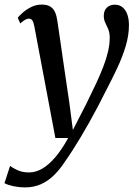

<svg xmlns="http://www.w3.org/2000/svg" viewBox="-66 -571 604 839"><path d="M84 -456Q80.5 -475 75 -482.2Q69.5 -489.5 60.5 -489.5Q51.5 -489.5 42.8 -484Q34 -478.5 22.5 -468.5L11.5 -493.5Q18 -502 33.5 -515.8Q49 -529.5 70.2 -540.2Q91.5 -551 116 -551Q140 -551 153.8 -542.2Q167.5 -533.5 174.5 -517.8Q181.5 -502 184.5 -480.5Q191 -437 197.5 -392.2Q204 -347.5 210.5 -302Q217 -256.5 223.8 -211.2Q230.5 -166 237 -122L252.5 -3L312.5 -120Q335 -166 353.5 -205.2Q372 -244.5 385.2 -279Q398.5 -313.5 406 -345.2Q413.5 -377 413.5 -408Q413 -429.5 406.8 -444Q400.5 -458.5 394 -471.8Q387.5 -485 387.5 -502Q387.5 -524.5 400.8 -537.5Q414 -550.5 435.5 -550.5Q456 -550.5 469.8 -539Q483.5 -527.5 490.5 -507.5Q497.5 -487.5 497.5 -461.5Q497.5 -416.5 483 -368.5Q468.5 -320.5 445.8 -272.5Q423 -224.5 399 -178.5Q381.5 -143 362.5 -107Q343.5 -71 324.5 -37Q305.5 -3 286.8 28Q268 59 251 85.8Q234 112.5 219 133.5Q197 167.5 171 193.5Q145 219.5 113.2 233.8Q81.5 248 42.5 248Q18.5 248 -6.5 242.8Q-31.5 237.5 -46.5 229.5L-22 154Q-12 162 9.5 172.2Q31 182.5 61.5 182.5Q90 182.5 118.5 166Q147 149.5 175.5 116.2Q204 83 232 32H176Z"/></svg>

Font: Merriweather 60pt
Style: Italic
Weight: 400
Italic angle: -7.8°
Version: Version 2.101